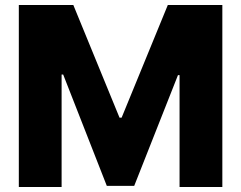

<svg xmlns="http://www.w3.org/2000/svg" viewBox="-20 -747 963 767"><path d="M55.2 0V-727.1H272.9L457.5 -276.9H465.8L650.4 -727.1H868.2V0H697.3V-446.8H690.9L516.1 -4.4H406.7L232.4 -449.2H226.1V0Z"/></svg>

Font: My Font
Style: Regular
Weight: 500
Designer: Rasmus Andersson
Foundry: rsms
Version: Version 0.001